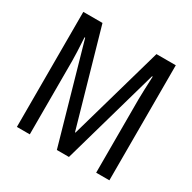

<svg xmlns="http://www.w3.org/2000/svg" viewBox="-158 -873 1033 1032"><g transform="rotate(30 359.0 -357.0)"><path d="M321 0 151 -599H147Q153 -499 153 -458V0H73V-714H192L358 -131H361L527 -714H647V0H565V-456Q565 -478 566.5 -514Q568 -550 570 -599H566L396 0Z"/></g></svg>

Font: Noto Sans Kannada ExtraCondensed
Style: Regular
Weight: 400
Width: 2
Designer: Jelle Bosma - Monotype Design Team
Foundry: Monotype Imaging Inc.
Version: Version 2.005; ttfautohint (v1.8.4.7-5d5b)